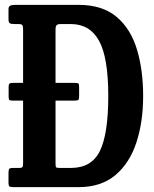

<svg xmlns="http://www.w3.org/2000/svg" viewBox="-20 -770 632 790"><path d="M15 -17V-59.5Q15 -72 18.2 -75.5Q21.5 -79 33.5 -79H58.5Q70.5 -79 72.8 -83.2Q75 -87.5 75 -100V-356H34.5Q21.5 -356 18.5 -358.8Q15.5 -361.5 15.5 -372.5V-413Q15.5 -422.5 19 -425.8Q22.5 -429 33.5 -429H75V-648Q75 -661.5 72.2 -666.2Q69.5 -671 56 -671H42.5Q26.5 -671 20.8 -674Q15 -677 15 -691V-732Q15 -743.5 22.2 -746.8Q29.5 -750 42.5 -750H303Q401 -750 459.5 -700.8Q518 -651.5 543.5 -566.5Q569 -481.5 569 -375Q569 -268.5 541.2 -183.8Q513.5 -99 454.8 -49.5Q396 0 303 0H34.5Q23 0 19 -3Q15 -6 15 -17ZM226.5 -79H272Q357 -79 391.2 -149.2Q425.5 -219.5 425.5 -375Q425.5 -533.5 387.5 -602.2Q349.5 -671 272 -671H226Q218.5 -671 213.5 -667Q208.5 -663 208.5 -647V-429H288.5Q300 -429 302.8 -426Q305.5 -423 305.5 -413.5V-373.5Q305.5 -363.5 303 -359.8Q300.5 -356 287 -356H208.5V-98Q208.5 -84.5 210.8 -81.8Q213 -79 226.5 -79Z"/></svg>

Font: Besley* Condensed Semi
Style: Regular
Weight: 600
Width: 3
Designer: Owen Earl
Foundry: indestructible type*
Version: Version 3.000; ttfautohint (v1.8.3)